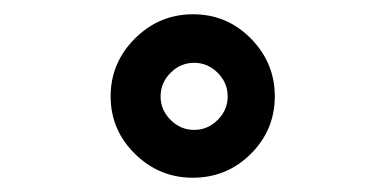

<svg xmlns="http://www.w3.org/2000/svg" viewBox="-20 -381 540 269"><path d="M252 -199Q271 -199 285 -213Q299 -227 299 -246Q299 -265 285 -279Q271 -293 252 -293Q233 -293 219 -279Q205 -265 205 -246Q205 -227 219 -213Q233 -199 252 -199ZM250 -132Q203 -132 169 -165.5Q135 -199 135 -246Q135 -293 169 -327Q203 -361 250.5 -361Q298 -361 331.5 -327Q365 -293 365 -246Q365 -199 331.5 -165.5Q298 -132 250 -132Z"/></svg>

Font: Vazir Code FD
Style: Code-FD
Weight: 400
Foundry: DejaVu fonts team - Redesigned by Saber Rastikerdar
Version: Version 1.1.2